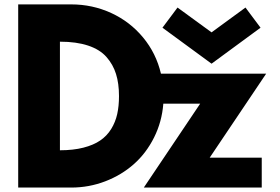

<svg xmlns="http://www.w3.org/2000/svg" viewBox="-20 -845 1260 865"><path d="M62 0V-825.2H300.8Q396.5 -825.2 481 -786.4Q565.4 -747.6 624.5 -676.3Q683.6 -605 705.1 -513.2H1179.2L924.8 -134.8H1159.2V0H627.9L881.8 -377.9H715.8Q709.5 -296.4 674.1 -225.6Q638.7 -154.8 583 -105.5Q527.3 -56.2 454.1 -28.1Q380.9 0 300.8 0ZM250 -168Q309.6 -168 355.5 -179.7Q401.4 -191.4 431.6 -212.2Q461.9 -232.9 481 -263.9Q500 -294.9 508.1 -331.1Q516.1 -367.2 516.1 -412.1Q516.1 -468.8 502.7 -511.7Q489.3 -554.7 459.5 -588.4Q429.7 -622.1 377 -639.6Q324.2 -657.2 250 -657.2ZM711.9 -720.2 779.8 -811 933.1 -699.2 1085.9 -811 1153.8 -720.2 933.1 -558.1Z"/></svg>

Font: Hussar Preview
Style: Bold
Weight: 700
Foundry: Cannot Into Space Fonts, PlusOne Fonts
Version: Version 2.29RC2 "Millennial"